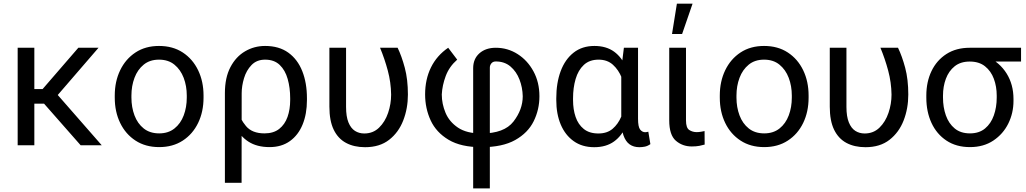

<svg xmlns="http://www.w3.org/2000/svg" viewBox="-20 -787 5557 1040"><path d="M166 -528.3V0H75.7V-528.3ZM513.7 -528.3 252.4 -225.6H135.7L122.1 -304.7H210.9L404.3 -528.3ZM417 0 206.5 -239.3 264.6 -304.7 531.2 0Z M601.6 -258.3V-269.5Q601.6 -345.7 630.9 -406.5Q660.2 -467.3 713.9 -502.7Q767.6 -538.1 841.3 -538.1Q916 -538.1 970 -502.7Q1023.9 -467.3 1053.2 -406.5Q1082.5 -345.7 1082.5 -269.5V-258.3Q1082.5 -181.6 1053.2 -121.1Q1023.9 -60.5 970 -25.4Q916 9.8 842.3 9.8Q768.1 9.8 714.1 -25.4Q660.2 -60.5 630.9 -121.1Q601.6 -181.6 601.6 -258.3ZM691.9 -269.5V-258.3Q691.9 -206.1 708.5 -161.9Q725.1 -117.7 758.5 -91.1Q792 -64.5 842.3 -64.5Q891.6 -64.5 925 -91.1Q958.5 -117.7 975.1 -161.9Q991.7 -206.1 991.7 -258.3V-269.5Q991.7 -321.3 974.9 -365.5Q958 -409.7 924.8 -436.8Q891.6 -463.9 841.3 -463.9Q791.5 -463.9 758.3 -436.8Q725.1 -409.7 708.5 -365.5Q691.9 -321.3 691.9 -269.5Z M1198.2 203.1V-282.7Q1198.2 -366.2 1228 -423.1Q1257.8 -480 1307.4 -509Q1356.9 -538.1 1416 -538.1Q1491.2 -538.1 1541.5 -502Q1591.8 -465.8 1617.2 -401.9Q1642.6 -337.9 1642.6 -254.9V-244.6Q1642.6 -169.9 1619.1 -112.5Q1595.7 -55.2 1550.3 -22.7Q1504.9 9.8 1439.9 9.8Q1372.1 9.8 1326.2 -19.5Q1280.3 -48.8 1254.4 -102.8Q1228.5 -156.7 1221.2 -231.4Q1222.2 -230.5 1243.7 -212.9Q1265.1 -195.3 1265.1 -195.3Q1279.3 -143.6 1312.5 -104Q1345.7 -64.5 1412.6 -64.5Q1461.4 -64.5 1492.2 -88.6Q1522.9 -112.8 1537.4 -153.6Q1551.8 -194.3 1551.8 -244.6V-254.9Q1551.8 -311.5 1538.3 -359.1Q1524.9 -406.7 1495.1 -435.3Q1465.3 -463.9 1416 -463.9Q1370.6 -463.9 1342.5 -434.8Q1314.5 -405.8 1301.8 -363.5Q1289.1 -321.3 1289.1 -281.7L1288.6 203.1Z M1764.2 -528.3H1854.5V-208Q1854.5 -155.8 1867.4 -124Q1880.4 -92.3 1902.6 -78.1Q1924.8 -64 1953.1 -64Q2001 -64 2033.4 -95.7Q2065.9 -127.4 2082.3 -175.8Q2098.6 -224.1 2098.6 -274.4Q2097.7 -340.8 2080.6 -404.5Q2063.5 -468.3 2038.6 -528.3H2133.8Q2155.8 -482.9 2172.6 -419.9Q2189.5 -356.9 2189.5 -274.9Q2189.5 -199.7 2164.3 -134.8Q2139.2 -69.8 2087.9 -29.8Q2036.6 10.3 1957.5 10.3Q1897.9 10.3 1854.5 -12.9Q1811 -36.1 1787.6 -84.5Q1764.2 -132.8 1764.2 -209Z M2543 233.4V-417.5Q2543 -468.3 2576.9 -498.3Q2610.8 -528.3 2665.5 -528.3Q2730 -528.3 2783.7 -494.1Q2837.4 -460 2869.6 -400.6Q2901.9 -341.3 2901.9 -265.6Q2901.9 -193.4 2870.8 -130.4Q2839.8 -67.4 2770.8 -28.6Q2701.7 10.3 2587.9 10.3Q2477.1 10.3 2409.9 -29.8Q2342.8 -69.8 2312.7 -135Q2282.7 -200.2 2282.7 -275.4Q2282.7 -357.4 2314.5 -421.9Q2346.2 -486.3 2407.7 -528.3L2456.5 -463.9Q2413.1 -425.8 2394.3 -375.2Q2375.5 -324.7 2373 -275.4Q2373 -224.6 2393.3 -176Q2413.6 -127.4 2460.7 -95.7Q2507.8 -64 2587.9 -64Q2711.4 -64 2761.5 -128.9Q2811.5 -193.8 2811.5 -265.6Q2810.5 -313 2793.9 -356.2Q2777.3 -399.4 2745.1 -426.8Q2712.9 -454.1 2665.5 -454.1Q2649.9 -454.1 2641.6 -443.8Q2633.3 -433.6 2633.3 -420.9V233.4Z M2993.2 -244.6V-254.9Q2993.2 -337.9 3017.1 -401.9Q3041 -465.8 3087.2 -502Q3133.3 -538.1 3199.7 -538.1Q3263.7 -538.1 3306.2 -507.3Q3348.6 -476.6 3372.6 -419.4Q3396.5 -362.3 3403.8 -283.7V-243.2Q3396.5 -165 3372.8 -108.4Q3349.1 -51.8 3306.2 -20.8Q3263.2 10.3 3198.7 10.3Q3133.3 10.3 3087.4 -22.5Q3041.5 -55.2 3017.3 -112.5Q2993.2 -169.9 2993.2 -244.6ZM3084 -254.9V-244.6Q3084 -194.3 3097.9 -153.6Q3111.8 -112.8 3142.1 -88.4Q3172.4 -64 3221.2 -64Q3268.6 -64 3298.3 -89.4Q3328.1 -114.7 3345.2 -155.5Q3362.3 -196.3 3373 -242.7V-274.9Q3365.2 -322.3 3347.9 -365.5Q3330.6 -408.7 3300 -436.3Q3269.5 -463.9 3222.2 -463.9Q3172.9 -463.9 3142.3 -435.3Q3111.8 -406.7 3097.9 -359.1Q3084 -311.5 3084 -254.9ZM3359.4 -528.3H3436V-144Q3436 -99.6 3447.5 -85.2Q3459 -70.8 3475.1 -70.8Q3480 -70.8 3484.1 -71.8Q3488.3 -72.8 3491.7 -73.7L3502.9 -6.3Q3487.8 4.4 3472.9 7.3Q3458 10.3 3442.9 10.3Q3412.1 10.3 3390.4 -5.1Q3368.7 -20.5 3356.9 -54.4Q3345.2 -88.4 3345.2 -144V-413.6Z M3605 -528.3H3695.8V-134.8Q3695.8 -94.2 3713.6 -82.8Q3731.4 -71.3 3753.9 -71.3Q3765.1 -71.3 3777.6 -73.5Q3790 -75.7 3796.4 -77.1L3796.9 -3.9Q3786.1 -0.5 3768.6 2.9Q3751 6.3 3727.1 6.3Q3676.8 6.3 3640.9 -24.7Q3605 -55.7 3605 -135.3ZM3620.1 -603 3646.5 -767.1H3731.4L3674.8 -603Z M3878.9 -258.3V-269.5Q3878.9 -345.7 3908.2 -406.5Q3937.5 -467.3 3991.2 -502.7Q4044.9 -538.1 4118.7 -538.1Q4193.4 -538.1 4247.3 -502.7Q4301.3 -467.3 4330.6 -406.5Q4359.9 -345.7 4359.9 -269.5V-258.3Q4359.9 -181.6 4330.6 -121.1Q4301.3 -60.5 4247.3 -25.4Q4193.4 9.8 4119.6 9.8Q4045.4 9.8 3991.5 -25.4Q3937.5 -60.5 3908.2 -121.1Q3878.9 -181.6 3878.9 -258.3ZM3969.2 -269.5V-258.3Q3969.2 -206.1 3985.8 -161.9Q4002.4 -117.7 4035.9 -91.1Q4069.3 -64.5 4119.6 -64.5Q4168.9 -64.5 4202.4 -91.1Q4235.8 -117.7 4252.4 -161.9Q4269 -206.1 4269 -258.3V-269.5Q4269 -321.3 4252.2 -365.5Q4235.4 -409.7 4202.1 -436.8Q4168.9 -463.9 4118.7 -463.9Q4068.8 -463.9 4035.6 -436.8Q4002.4 -409.7 3985.8 -365.5Q3969.2 -321.3 3969.2 -269.5Z M4474.6 -528.3H4564.9V-208Q4564.9 -155.8 4577.9 -124Q4590.8 -92.3 4613 -78.1Q4635.3 -64 4663.6 -64Q4711.4 -64 4743.9 -95.7Q4776.4 -127.4 4792.7 -175.8Q4809.1 -224.1 4809.1 -274.4Q4808.1 -340.8 4791 -404.5Q4773.9 -468.3 4749 -528.3H4844.2Q4866.2 -482.9 4883.1 -419.9Q4899.9 -356.9 4899.9 -274.9Q4899.9 -199.7 4874.8 -134.8Q4849.6 -69.8 4798.3 -29.8Q4747.1 10.3 4668 10.3Q4608.4 10.3 4564.9 -12.9Q4521.5 -36.1 4498 -84.5Q4474.6 -132.8 4474.6 -209Z M4997.6 -258.3V-269.5Q4997.6 -343.3 5025.6 -401.9Q5053.7 -460.4 5106.4 -494.4Q5159.2 -528.3 5232.9 -528.3Q5255.9 -526.4 5273.4 -508.3Q5291 -490.2 5328.1 -480Q5395.5 -448.2 5432.6 -388.7Q5469.7 -329.1 5469.7 -251V-240.2Q5469.7 -174.8 5441.7 -117.9Q5413.6 -61 5360.6 -25.6Q5307.6 9.8 5233.9 9.8Q5159.7 9.8 5106.7 -25.4Q5053.7 -60.5 5025.6 -121.1Q4997.6 -181.6 4997.6 -258.3ZM5087.9 -269.5V-258.3Q5087.9 -206.1 5103.5 -161.9Q5119.1 -117.7 5151.4 -91.1Q5183.6 -64.5 5233.9 -64.5Q5283.7 -64.5 5315.7 -91.1Q5347.7 -117.7 5363.3 -161.9Q5378.9 -206.1 5378.9 -258.3V-269.5Q5378.9 -318.4 5363.3 -360.4Q5347.7 -402.3 5315.4 -428Q5283.2 -453.6 5232.9 -453.6Q5183.1 -453.6 5151.1 -428Q5119.1 -402.3 5103.5 -360.4Q5087.9 -318.4 5087.9 -269.5ZM5510.7 -528.3V-453.6H5232.4V-528.3Z"/></svg>

Font: RobotoDEMO
Style: Regular
Weight: 400
Designer: Christian Robertson
Foundry: Google
Version: Version 2.136